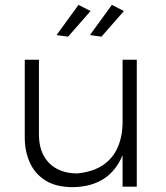

<svg xmlns="http://www.w3.org/2000/svg" viewBox="-20 -769 684 791"><path d="M280 2Q211 2 167.2 -25.5Q123.5 -53 102.8 -99.5Q82 -146 82 -202.5V-523H140.5V-216Q140.5 -162.5 160.5 -126.8Q180.5 -91 216 -72.8Q251.5 -54.5 298 -54.5Q363.5 -61 404.8 -89.2Q446 -117.5 465.5 -163.2Q485 -209 485 -266.5V-523H543.5V0H485V-129.5Q431 0 280 2ZM260.5 -618 213 -624.5 303.5 -749 353 -723.5ZM398 -618 350.5 -624.5 441 -749 490.5 -723.5Z"/></svg>

Font: Argentum Novus Light
Style: Regular
Weight: 300
Designer: Julieta Ulanovsky (font) & Cristiano Sobral (main changes)
Foundry: Julieta Ulanovsky (font) & Cristiano Sobral (main changes)
Version: Version 3.00;November 27, 2020;FontCreator 13.0.0.2655 64-bi